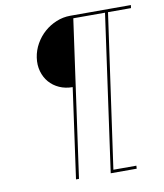

<svg xmlns="http://www.w3.org/2000/svg" viewBox="-84 -819 759 888"><g transform="rotate(-10 295.5 -375.0)"><path d="M215 0 318 -736H467L364 0H486L487 -14H379L481 -736H589L591 -750H306Q272 -750 240.5 -737Q209 -724 184 -702Q159 -680 142 -650Q125 -620 120 -586Q115 -552 123.5 -522Q132 -492 151 -470Q170 -448 198 -435.5Q226 -423 260 -423L201 0Z"/></g></svg>

Font: Josefin Slab Thin Thin
Style: Italic
Weight: 250
Italic angle: -12°
Version: Version 2.000